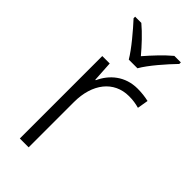

<svg xmlns="http://www.w3.org/2000/svg" viewBox="-241 -821 876 876"><g transform="rotate(45 197.0 -382.5)"><path d="M185 -606H241C265 -649 324 -716 362 -755V-765H320C284 -735 245 -693 213 -656C182 -693 143 -735 107 -765H67V-755C103 -716 160 -649 185 -606ZM307 -541C227 -541 172 -493 145 -433H142L136 -532H88V0H145V-292C145 -411 207 -489 304 -489C328 -489 349 -486 370 -480L379 -533C358 -538 333 -541 307 -541Z"/></g></svg>

Font: Noto Sans Kannada Light
Style: Regular
Weight: 300
Designer: Jelle Bosma - Monotype Design Team
Foundry: Monotype Imaging Inc.
Version: Version 2.005